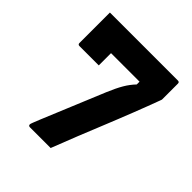

<svg xmlns="http://www.w3.org/2000/svg" viewBox="-188 -838 976 976"><g transform="rotate(45 300.0 -350.0)"><path d="M324 0H175Q164 0 164 -11Q164 -16 184 -64.5Q204 -113 239.5 -198.5Q275 -284 323 -400Q344 -450 362.5 -481.5Q381 -513 405 -538V-558H200V-470H61Q50 -470 50 -481V-700H539Q550 -700 550 -689V-574Q550 -573 542 -552Q534 -531 521.5 -497.5Q509 -464 493.5 -425Q478 -386 463 -348Q448 -310 436 -281Q406 -208 379.5 -141.5Q353 -75 324 0Z"/></g></svg>

Font: Recursive Sn Lnr St XBd
Style: Regular
Weight: 800
Version: Version 1.079;hotconv 1.0.112;makeotfexe 2.5.65598; ttfautoh